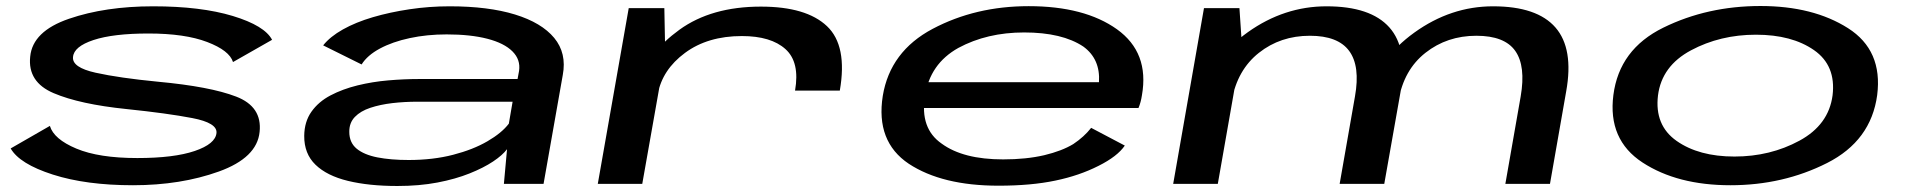

<svg xmlns="http://www.w3.org/2000/svg" viewBox="-20 -612 6351 639"><path d="M422.5 4.5Q581.5 4.5 708.5 -41.2Q835.5 -87 844 -173Q853 -257 766 -290.5Q679 -324 506 -340Q377 -352.5 298.2 -370Q219.5 -387.5 223 -422Q225.5 -457 291.2 -478.8Q357 -500.5 474 -500.5Q595.5 -500.5 669.5 -472.2Q743.5 -444 755.5 -405.5L885.5 -479.5Q861 -526.5 754.8 -558.8Q648.5 -591 489.5 -591Q330.5 -591 209.5 -549.5Q88.5 -508 80.5 -423.5Q71.5 -339 158.5 -302Q245.5 -265 401.5 -249Q537 -235 620.2 -219Q703.5 -203 700.5 -169.5Q697 -133 628 -109.5Q559 -86 437 -86Q309 -86 234 -117.5Q159 -149 146 -193L15.5 -118Q45 -66.5 155.8 -31Q266.5 4.5 422.5 4.5Z M1302.5 7Q1375.5 7 1435.8 -4.5Q1496 -16 1542.8 -34.8Q1589.5 -53.5 1621 -74.5Q1652.5 -95.5 1667.5 -115.5L1657 0H1789L1853 -362.5Q1866.5 -435 1824.5 -485.8Q1782.5 -536.5 1693.8 -563.8Q1605 -591 1476.5 -591Q1408.5 -591 1343.2 -581.2Q1278 -571.5 1221 -554.8Q1164 -538 1121.2 -514Q1078.5 -490 1055.5 -461L1183.5 -397.5Q1202.5 -428 1244.5 -450.5Q1286.5 -473 1343.8 -485.2Q1401 -497.5 1466.5 -497.5Q1546 -497.5 1602 -483Q1658 -468.5 1685.5 -441Q1713 -413.5 1707.5 -376L1702.5 -349H1373Q1325.5 -349 1272.5 -344.5Q1219.5 -340 1169.8 -327.8Q1120 -315.5 1080 -294.5Q1040 -273.5 1016.5 -240.2Q993 -207 992.5 -160Q992 -100.5 1030 -63.8Q1068 -27 1138 -10Q1208 7 1302.5 7ZM1340 -79.5Q1280.5 -79.5 1236 -88.2Q1191.5 -97 1167 -117.2Q1142.5 -137.5 1142.5 -173Q1142 -203 1161 -222.8Q1180 -242.5 1212.5 -253.2Q1245 -264 1285.5 -268.8Q1326 -273.5 1369.5 -273.5H1686L1673.5 -200.5Q1650 -169.5 1602.2 -141.8Q1554.5 -114 1487.8 -96.8Q1421 -79.5 1340 -79.5Z M2626 -310.5H2775Q2801 -460 2732.2 -525Q2663.5 -590 2512.5 -590Q2347.5 -590 2241.2 -513Q2135 -436 2120.5 -350L2169 -298Q2184 -380 2259.8 -436Q2335.5 -492 2449 -492Q2546 -492 2594.2 -448.5Q2642.5 -405 2626 -310.5ZM1969.5 0H2117.5L2194 -432L2191 -585H2072.5Z M3303 6 3318.5 -81.5Q3185.5 -81.5 3114 -134Q3041 -184.5 3058.5 -292Q3074.5 -399.5 3169.5 -452.5Q3265 -504 3388.5 -504Q3515 -504 3585.5 -457Q3642.5 -415.5 3637.5 -338.5H3051L3036 -252.5H3769Q3777 -271.5 3780.5 -295Q3805.5 -437 3697.5 -514.5Q3589.5 -591.5 3403.5 -591.5Q3226.5 -591.5 3084 -516Q2942.5 -441 2918 -293Q2894 -141 3004.5 -67Q3115.5 6 3303 6ZM3318.5 -81.5 3303 6Q3412 6 3492.5 -11Q3572 -27.5 3636 -60Q3699 -91.5 3723.5 -127.5L3611.5 -186.5Q3588 -156.5 3552 -132.5Q3514 -109.5 3455.5 -95.5Q3395.5 -81.5 3318.5 -81.5Z M3884.5 0H4033L4113.5 -458.5L4105 -585H3987ZM4438.5 0H4587L4641.5 -308Q4666.5 -450.5 4604 -520.8Q4541.5 -591 4395 -591Q4254 -591 4133.2 -505Q4012.5 -419 3991.5 -298.5L4079.5 -277.5Q4098 -379.5 4169.8 -436.2Q4241.5 -493 4339.5 -493Q4433 -493 4470.2 -442.5Q4507.5 -392 4489.5 -291ZM4990 0H5138.5L5192.5 -308Q5218 -450 5156.8 -520.5Q5095.5 -591 4949 -591Q4808.5 -591 4687 -503.5Q4565.5 -416 4545.5 -298.5L4634.5 -277.5Q4652 -379.5 4724 -436.2Q4796 -493 4893.5 -493Q4987.5 -493 5023 -442.5Q5058.5 -392 5041 -291Z M5739 4.5Q5914.5 4.5 6060.8 -69.5Q6207 -143.5 6227.5 -295.5Q6246.5 -444.5 6130.5 -518.2Q6014.5 -592 5839 -592Q5662.5 -592 5515.8 -520Q5369 -448 5349.5 -295.5Q5330.5 -147 5446.5 -71.2Q5562.5 4.5 5739 4.5ZM5752.5 -91Q5634 -91 5560 -143Q5486 -195 5498 -294.5Q5510.5 -392.5 5607.8 -444.5Q5705 -496.5 5824 -496.5Q5943.5 -496.5 6017.2 -445.2Q6091 -394 6079 -294.5Q6066 -196.5 5968.8 -143.8Q5871.5 -91 5752.5 -91Z"/></svg>

Font: Anybody ExtraExpanded Medium
Style: Italic
Weight: 500
Width: 8
Italic angle: -10°
Version: Version 1.113;gftools[0.9.25]